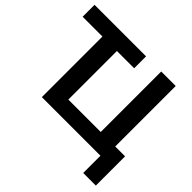

<svg xmlns="http://www.w3.org/2000/svg" viewBox="-206 -947 1346 1346"><g transform="rotate(45 467.0 -274.0)"><path d="M785.2 170.9V0H204.1V-600.6H7.8V-718.8H518.6V-600.6H347.7V-119.1H668.9V-718.8H812.5V-119.1H910.2V170.9Z"/></g></svg>

Font: Min Sans Bold
Style: Regular
Weight: 700
Designer: Jinseong-Kim, NotoSansCJK, Nunito
Foundry: Jinseong-Kim
Version: Version 1.400;Glyphs 3.1.2 (3151)